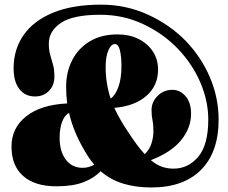

<svg xmlns="http://www.w3.org/2000/svg" viewBox="-20 -789 982 826"><path d="M631 17.5Q564.5 17.5 510 1Q455.5 -15.5 413 -52.5Q385.5 -23.5 340 -5.5Q294.5 12.5 222.5 12.5Q130 12.5 79.8 -31.8Q29.5 -76 29.5 -157.5Q29 -238 92.2 -288.2Q155.5 -338.5 269 -344Q264.5 -379 264.5 -415.5Q264.5 -479.5 290.8 -530.5Q317 -581.5 366.5 -611.2Q416 -641 485.5 -641Q537 -641 576.2 -621.2Q615.5 -601.5 637.8 -567.5Q660 -533.5 660 -489.5Q660 -420.5 609.8 -376.5Q559.5 -332.5 472 -325Q492.5 -279.5 527 -227.5Q548.5 -194.5 567 -169.2Q585.5 -144 602.5 -126Q623 -144.5 631.5 -171.8Q640 -199 640 -221.5Q640 -253.5 636 -271.8Q632 -290 632 -316Q632 -350 657.8 -376.2Q683.5 -402.5 722 -402.5Q754.5 -402.5 778.2 -375.2Q802 -348 802 -299.5Q802 -238.5 759.2 -186Q716.5 -133.5 629 -100Q653 -80 676.2 -71.8Q699.5 -63.5 726.5 -63.5Q790 -63.5 833 -114.8Q876 -166 876 -274.5Q876 -354.5 842 -434Q808 -513.5 745 -579.5Q683 -644 597 -684.8Q511 -725.5 411.5 -725.5Q293.5 -725.5 241.8 -690.2Q190 -655 190 -601.5Q190 -573.5 196 -553Q202 -532.5 208 -511Q214 -489.5 214 -459.5Q214 -421.5 190.5 -397.8Q167 -374 130.5 -374Q88 -374 63.2 -406Q38.5 -438 38.5 -495Q38.5 -576.5 81.5 -638.2Q124.5 -700 208.5 -734.5Q292.5 -769 415 -769Q522 -769 616 -726.2Q710 -683.5 779 -613Q845.5 -544 883 -456.5Q920.5 -369 920.5 -274Q920.5 -134.5 845 -58.5Q769.5 17.5 631 17.5ZM434.5 -502Q434.5 -429.5 456 -365Q476.5 -379 489.5 -415.2Q502.5 -451.5 502.5 -504.5Q502.5 -546.5 495.8 -573Q489 -599.5 475 -599.5Q457.5 -599.5 446 -572Q434.5 -544.5 434.5 -502ZM236.5 -196Q236.5 -137.5 263.2 -102.2Q290 -67 336 -67Q350 -67 362 -70.8Q374 -74.5 385.5 -80.5Q371.5 -97 359 -116Q298 -211 277 -303.5Q258 -293.5 247.2 -265Q236.5 -236.5 236.5 -196Z"/></svg>

Font: Fraunces 144pt Soft Black
Style: Regular
Weight: 900
Version: Version 1.000;[b76b70a41]